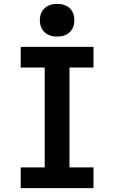

<svg xmlns="http://www.w3.org/2000/svg" viewBox="-20 -972 590 992"><path d="M87 0V-107H211V-623H87V-730H463V-623H339V-107H463V0ZM275 -783Q235 -783 210.5 -805.5Q186 -828 186 -867Q186 -907 210.5 -929.5Q235 -952 275 -952Q316 -952 340 -929.5Q364 -907 364 -867Q364 -828 340 -805.5Q316 -783 275 -783Z"/></svg>

Font: M PLUS Code Latin SemiExpanded SemiBold
Style: Regular
Weight: 600
Width: 6
Designer: Coji Morishita
Foundry: UNDERFOREST DESIGN
Version: Version 1.002; ttfautohint (v1.8.3)